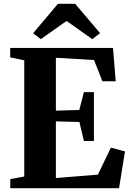

<svg xmlns="http://www.w3.org/2000/svg" viewBox="-20 -997 693 1017"><path d="M108.5 -62V-677.5L34 -693V-743H578.5L593 -566.5H522.5L478 -679L276 -691V-411L400 -414.5L424.5 -509H477.5V-250H424.5L400.5 -351L276 -354V-54L498.5 -72L567.5 -215L642 -195L610.5 0H34.5V-48.5ZM196 -789.5 155.5 -821 287 -977H378L510 -821.5L469 -789.5L332.5 -886Z"/></svg>

Font: Merriweather 60pt ExtraBold
Style: Regular
Weight: 800
Version: Version 2.100